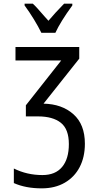

<svg xmlns="http://www.w3.org/2000/svg" viewBox="-20 -794 540 1054"><path d="M56 211V131Q128 167 213 167Q284 167 321 122.5Q358 78 358 -3Q358 -85 314 -120Q270 -155 189 -155H122V-216L316 -462H65V-536H415V-472L219 -225Q320 -223 383 -167Q446 -111 446 -5Q446 68 417.5 123Q389 178 335.5 209Q282 240 209 240Q121 240 56 211ZM115 -764V-774H160Q179 -757 227 -701L246 -680Q283 -724 332 -774H377V-764Q312 -675 284 -614H207Q191 -647 166 -688Q141 -729 115 -764Z"/></svg>

Font: Noto Sans Mono UI Cond
Style: Regular
Weight: 400
Width: 3
Monospace: yes
Designer: Monotype Design team
Foundry: Monotype Imaging Inc.
Version: Version 1.000